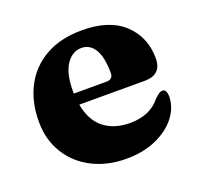

<svg xmlns="http://www.w3.org/2000/svg" viewBox="-95 -596 739 712"><g transform="rotate(-20 274.0 -240.0)"><path d="M518 -300.5Q518 -235.5 451 -235.5H192.5Q204.5 -170 245 -138.5Q285.5 -107 347 -107Q385.5 -107 415.8 -119.5Q446 -132 468 -159.5Q480 -170.5 486.5 -174.8Q493 -179 499.5 -179Q508.5 -179 512.5 -170.5Q516.5 -162 516.5 -149.5Q515.5 -106 486.5 -69Q457.5 -32 406.5 -9.5Q355.5 13 289 13Q214.5 13 156 -16.8Q97.5 -46.5 63.8 -100.8Q30 -155 30 -227Q30 -306 61.5 -365.5Q93 -425 152.2 -458.2Q211.5 -491.5 295.5 -491.5Q403.5 -491.5 460.8 -437.8Q518 -384 518 -300.5ZM187.5 -291.5Q187.5 -286 187.5 -281H316Q342.5 -281 342.5 -305.5Q342.5 -369.5 323.2 -400Q304 -430.5 271.5 -430.5Q235 -430.5 211.2 -395Q187.5 -359.5 187.5 -291.5Z"/></g></svg>

Font: Fraunces 9pt S000
Style: Bold
Weight: 700
Version: Version 1.000; ttfautohint (v1.8.3)